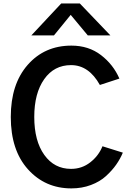

<svg xmlns="http://www.w3.org/2000/svg" viewBox="-20 -1048 736 1086"><path d="M41 -386.7Q41 -572.3 136.7 -681.2Q232.4 -790 383.8 -790Q481.4 -790 551.3 -736.3Q621.1 -682.6 655.3 -603.5L544.9 -567.4Q482.4 -679.7 381.8 -679.7Q286.1 -679.7 230 -600.1Q173.8 -520.5 173.8 -386.7Q173.8 -251 230.5 -171.9Q287.1 -92.8 381.8 -92.8Q443.4 -92.8 490.7 -129.9Q538.1 -167 559.6 -220.7L674.8 -184.6Q660.2 -149.4 637.2 -116.7Q614.3 -84 579.6 -52.2Q544.9 -20.5 494.1 -1.5Q443.4 17.6 383.8 17.6Q235.4 17.6 138.2 -90.3Q41 -198.2 41 -386.7ZM157.2 -847.7 326.2 -1028.3H431.6L604.5 -847.7H476.6L379.9 -963.9L285.2 -847.7Z"/></svg>

Font: Gothic A1
Style: Bold
Weight: 700
Version: Version 2.50